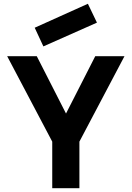

<svg xmlns="http://www.w3.org/2000/svg" viewBox="-20 -998 698 1018"><path d="M257 -247 18 -700H175L330 -396L485 -700H640L401 -247V0H257ZM164 -851 446 -978 494 -878 210 -752Z"/></svg>

Font: NT Somic Bold
Style: Regular
Weight: 700
Designer: Ravid Balaliev — lead type designer, mastering
Michael Voronin — secret advisor, marketing
Ivan Kovalenko — best boy
Foundry: NT Type
Version: Version 0.7